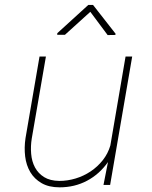

<svg xmlns="http://www.w3.org/2000/svg" viewBox="-20 -761 627 790"><path d="M405.8 0 424.3 -94.2Q389.2 -44.4 338.1 -17.3Q287.1 9.8 225.1 9.8Q181.2 9.8 151.4 -7.3Q121.6 -24.4 104.7 -52.7Q87.9 -81.1 83.5 -117.4Q79.1 -153.8 85 -192.9L142.6 -528.3H168.9L110.8 -191.9Q105.5 -159.7 108.2 -128.2Q110.8 -96.7 124 -72Q137.2 -47.4 161.6 -32.2Q186 -17.1 224.1 -16.6Q257.8 -16.6 291 -26.6Q324.2 -36.6 352.8 -55.7Q381.3 -74.7 402.8 -101.8Q424.3 -128.9 434.1 -162.6L496.6 -528.3H523.9L433.1 0ZM455.6 -622.1 454.6 -617.2 422.9 -616.7 351.6 -712.4 247.1 -617.7H215.3L215.8 -624.5L343.3 -740.7H362.8Z"/></svg>

Font: Roboto Mono Thin
Style: Italic
Weight: 250
Designer: Google
Version: Version 2.000985; 2015; ttfautohint (v1.3)